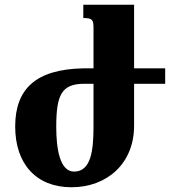

<svg xmlns="http://www.w3.org/2000/svg" viewBox="-20 -780 720 809"><path d="M545 -250V-427H676V-492H545V-760H331V-704C369 -704 374 -697 374 -662V-492H330C133 -488 44 -407 44 -247C44 -89 133 9 281 9C431 9 545 -91 545 -250ZM336 -427H374V-247C374 -144 363 -57 292 -57C231 -57 217 -157 217 -245C217 -382 240 -427 336 -427Z"/></svg>

Font: Noto Serif Armenian Extra
Style: Regular
Weight: 800
Designer: Monotype Design Team
Foundry: Monotype Imaging Inc.
Version: Version 1.901